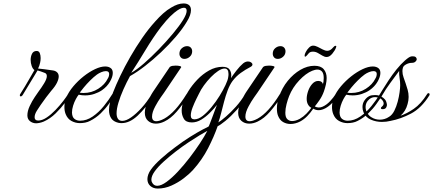

<svg xmlns="http://www.w3.org/2000/svg" viewBox="-20 -706 2515 1115"><path d="M190 10Q170 10 154.5 -2Q139 -14 139 -36Q139 -61 152.5 -90Q166 -119 182 -142.5Q198 -166 203 -173Q221 -197 236.5 -222.5Q252 -248 252 -264Q252 -279 239 -283Q228 -287 216 -291.5Q204 -296 198 -297Q195 -292 184 -273.5Q173 -255 158.5 -231.5Q144 -208 131 -186Q118 -164 111 -153Q105 -146 101 -146Q97 -146 95.5 -150Q94 -154 97 -159Q127 -206 150 -247Q173 -288 180 -299Q170 -306 164 -323Q158 -340 158 -358Q158 -378 166 -394Q174 -410 193 -410Q206 -410 211 -397.5Q216 -385 216 -369Q216 -355 213 -342Q210 -329 208 -324L201 -308Q213 -307 237 -304Q261 -301 287 -297Q302 -295 311.5 -286Q321 -277 321 -262Q321 -247 311 -226Q301 -205 277 -178Q265 -164 248 -141Q231 -118 216 -96.5Q201 -75 194 -63Q181 -42 181 -25Q181 -6 202 -6Q225 -6 251 -23.5Q277 -41 302 -67Q327 -93 346.5 -118.5Q366 -144 375 -159Q379 -166 386 -166Q391 -166 391 -161Q391 -156 389 -153Q379 -138 356.5 -108Q334 -78 303 -47.5Q272 -17 234 0Q222 5 210 7.5Q198 10 190 10Z M444 9Q418 9 395 -3.5Q372 -16 361 -44Q354 -62 354 -85Q354 -113 365 -140Q379 -173 406 -205Q433 -237 466 -263Q499 -289 532 -304.5Q565 -320 591 -320Q613 -320 626 -308Q635 -299 635 -282Q635 -260 618.5 -231.5Q602 -203 572 -182Q553 -169 527.5 -160.5Q502 -152 474 -152Q465 -152 455.5 -153Q446 -154 437 -156Q430 -148 420.5 -130.5Q411 -113 404.5 -92Q398 -71 398 -52Q399 -26 412.5 -15.5Q426 -5 445 -5Q483 -5 518.5 -29.5Q554 -54 583 -90Q612 -126 632 -159Q635 -163 637 -163.5Q639 -164 640 -164Q643 -164 645.5 -161Q648 -158 646 -153Q633 -132 612.5 -103Q592 -74 564.5 -47.5Q537 -21 503 -4Q490 3 474.5 6Q459 9 444 9ZM465 -166Q512 -166 550.5 -190.5Q589 -215 606 -250Q611 -258 612.5 -265Q614 -272 614 -276Q614 -293 595 -293Q583 -293 568.5 -287Q554 -281 543 -273Q524 -259 503.5 -238.5Q483 -218 467 -198.5Q451 -179 443 -168Q448 -167 454 -166.5Q460 -166 465 -166Z M686 9Q682 9 677 8.5Q672 8 667 7Q638 0 625.5 -19.5Q613 -39 613 -67Q613 -89 619.5 -114.5Q626 -140 636 -168Q653 -212 678.5 -265.5Q704 -319 736.5 -375.5Q769 -432 805.5 -485Q842 -538 881 -581Q904 -607 927.5 -628Q951 -649 974 -662Q1013 -686 1046 -686Q1066 -686 1077.5 -676.5Q1089 -667 1089 -647Q1089 -634 1083.5 -617.5Q1078 -601 1065 -580Q1040 -538 1000.5 -492Q961 -446 915 -402.5Q869 -359 822.5 -323Q776 -287 735 -264Q715 -228 697 -187.5Q679 -147 668 -110.5Q657 -74 657 -48Q657 -28 665 -16Q673 -4 690 -4Q712 -4 741 -24Q770 -44 801.5 -78.5Q833 -113 861 -159Q866 -165 871 -165Q874 -165 875.5 -161Q877 -157 875 -153Q826 -78 779.5 -34.5Q733 9 686 9ZM742 -283Q774 -301 816.5 -338Q859 -375 903 -420.5Q947 -466 984.5 -511Q1022 -556 1043 -590Q1054 -608 1059 -621Q1064 -634 1064 -643Q1064 -661 1048 -661Q1027 -661 992 -632Q967 -611 945 -585.5Q923 -560 914 -548Q868 -487 825 -415.5Q782 -344 742 -283Z M1051 -364Q1037 -364 1029.5 -373Q1022 -382 1022 -394Q1022 -414 1036 -426Q1050 -438 1066 -438Q1080 -438 1088 -429.5Q1096 -421 1096 -408Q1096 -389 1082 -376.5Q1068 -364 1051 -364ZM885 12Q858 12 839.5 -4.5Q821 -21 821 -52Q821 -68 827 -89Q834 -111 843.5 -129.5Q853 -148 860.5 -160Q868 -172 868 -172L966 -317Q972 -322 981 -323.5Q990 -325 1000 -325Q1014 -325 1024 -322.5Q1034 -320 1032 -315L933 -168Q930 -164 913.5 -140.5Q897 -117 882 -89Q863 -54 863 -29Q863 -2 888 -2Q896 -2 907.5 -5.5Q919 -9 934 -17Q997 -52 1063 -159Q1066 -164 1068.5 -164.5Q1071 -165 1072 -165Q1077 -165 1078.5 -161.5Q1080 -158 1077 -153Q1041 -98 1006.5 -58Q972 -18 934 0Q909 12 885 12Z M896 389Q870 389 853 374Q836 359 836 334Q836 322 841 307.5Q846 293 857 278Q877 250 915.5 215.5Q954 181 996 150Q1042 115 1084.5 88.5Q1127 62 1156.5 46.5Q1186 31 1191 29Q1193 27 1198.5 12.5Q1204 -2 1211 -20Q1218 -38 1223.5 -53.5Q1229 -69 1231 -74L1240 -97Q1222 -74 1198.5 -50.5Q1175 -27 1148.5 -11Q1122 5 1094 5Q1060 5 1047.5 -16.5Q1035 -38 1035 -64Q1035 -77 1037.5 -89.5Q1040 -102 1043 -112Q1052 -141 1073.5 -176Q1095 -211 1126 -243.5Q1157 -276 1194.5 -297Q1232 -318 1272 -318Q1302 -318 1312.5 -303Q1323 -288 1323 -269Q1323 -265 1322.5 -261Q1322 -257 1321 -252Q1332 -269 1352.5 -295.5Q1373 -322 1392 -338Q1406 -349 1420 -349Q1431 -349 1438.5 -343.5Q1446 -338 1446 -331Q1446 -324 1436 -318Q1405 -302 1378 -282.5Q1351 -263 1330 -235Q1314 -213 1302 -181Q1290 -149 1281 -114.5Q1272 -80 1264 -48.5Q1256 -17 1248 5Q1264 -5 1292 -29Q1320 -53 1350.5 -87Q1381 -121 1403 -159Q1407 -164 1409 -165Q1411 -166 1413 -166Q1416 -166 1418.5 -163.5Q1421 -161 1420 -158Q1392 -109 1356 -69Q1320 -29 1289 -4Q1258 21 1244 27Q1223 87 1188.5 154.5Q1154 222 1100 282Q1080 304 1047.5 329Q1015 354 976 371.5Q937 389 896 389ZM1109 -13Q1132 -13 1157.5 -33Q1183 -53 1208.5 -84Q1234 -115 1255 -149Q1276 -183 1289.5 -212Q1303 -241 1305 -256Q1306 -261 1306.5 -266.5Q1307 -272 1307 -276Q1307 -308 1284 -308Q1268 -308 1247 -294Q1226 -280 1204.5 -258Q1183 -236 1164.5 -210.5Q1146 -185 1135 -161Q1132 -155 1120.5 -132Q1109 -109 1098.5 -82Q1088 -55 1088 -35Q1088 -13 1109 -13ZM893 373Q916 373 947.5 350Q979 327 1013.5 290Q1048 253 1081 210Q1114 167 1141 126Q1168 85 1184 54Q1170 61 1141 78.5Q1112 96 1075 120.5Q1038 145 1000.5 174Q963 203 930.5 232.5Q898 262 878.5 289Q859 316 859 338Q859 348 865 357Q875 373 893 373Z M1593 -364Q1579 -364 1571.5 -373Q1564 -382 1564 -394Q1564 -414 1578 -426Q1592 -438 1608 -438Q1622 -438 1630 -429.5Q1638 -421 1638 -408Q1638 -389 1624 -376.5Q1610 -364 1593 -364ZM1427 12Q1400 12 1381.5 -4.5Q1363 -21 1363 -52Q1363 -68 1369 -89Q1376 -111 1385.5 -129.5Q1395 -148 1402.5 -160Q1410 -172 1410 -172L1508 -317Q1514 -322 1523 -323.5Q1532 -325 1542 -325Q1556 -325 1566 -322.5Q1576 -320 1574 -315L1475 -168Q1472 -164 1455.5 -140.5Q1439 -117 1424 -89Q1405 -54 1405 -29Q1405 -2 1430 -2Q1438 -2 1449.5 -5.5Q1461 -9 1476 -17Q1539 -52 1605 -159Q1608 -164 1610.5 -164.5Q1613 -165 1614 -165Q1619 -165 1620.5 -161.5Q1622 -158 1619 -153Q1583 -98 1548.5 -58Q1514 -18 1476 0Q1451 12 1427 12Z M1667 14Q1644 14 1624.5 3Q1605 -8 1595 -33Q1588 -50 1588 -76Q1588 -109 1600 -143Q1618 -196 1651 -236.5Q1684 -277 1724.5 -300.5Q1765 -324 1806 -324Q1843 -324 1860 -304Q1877 -284 1877 -253Q1877 -235 1872.5 -215Q1868 -195 1861 -175Q1851 -147 1835 -124Q1819 -101 1808 -88Q1830 -76 1853.5 -86.5Q1877 -97 1897 -118.5Q1917 -140 1929 -159Q1931 -163 1934.5 -164Q1938 -165 1939 -165Q1949 -165 1943 -153Q1910 -99 1870 -77.5Q1830 -56 1799 -75L1797 -72Q1782 -50 1764 -31.5Q1746 -13 1724 -1Q1711 6 1696 10Q1681 14 1667 14ZM1676 -3Q1697 -3 1721 -16Q1742 -28 1759.5 -46Q1777 -64 1788 -80Q1777 -85 1769 -98.5Q1761 -112 1761 -132Q1761 -153 1769.5 -177.5Q1778 -202 1793.5 -219Q1809 -236 1828 -236Q1840 -236 1847.5 -230Q1855 -224 1855 -216Q1857 -221 1858.5 -231Q1860 -241 1860 -253Q1860 -279 1850 -290.5Q1840 -302 1823 -302Q1816 -302 1808.5 -300Q1801 -298 1793 -295Q1756 -280 1717.5 -239Q1679 -198 1659 -148Q1651 -128 1644 -101Q1637 -74 1637 -51Q1637 -25 1648.5 -14Q1660 -3 1676 -3ZM1877 -375Q1865 -375 1852 -383Q1839 -391 1825.5 -398.5Q1812 -406 1798 -406Q1783 -406 1776 -399.5Q1769 -393 1765 -387Q1762 -385 1759 -381Q1756 -377 1752 -377Q1749 -377 1749 -384Q1749 -391 1756 -404.5Q1763 -418 1774.5 -429.5Q1786 -441 1798 -441Q1811 -441 1825.5 -433.5Q1840 -426 1854.5 -418.5Q1869 -411 1881 -411Q1899 -411 1915 -431Q1922 -440 1929 -440Q1933 -440 1933 -436Q1933 -435 1931 -429Q1926 -414 1910 -394.5Q1894 -375 1877 -375Z M1998 9Q1972 9 1949 -3.5Q1926 -16 1915 -44Q1908 -62 1908 -85Q1908 -113 1919 -140Q1933 -173 1960 -205Q1987 -237 2020 -263Q2053 -289 2086 -304.5Q2119 -320 2145 -320Q2167 -320 2180 -308Q2189 -299 2189 -282Q2189 -260 2172.5 -231.5Q2156 -203 2126 -182Q2107 -169 2081.5 -160.5Q2056 -152 2028 -152Q2019 -152 2009.5 -153Q2000 -154 1991 -156Q1984 -148 1974.5 -130.5Q1965 -113 1958.5 -92Q1952 -71 1952 -52Q1953 -26 1966.5 -15.5Q1980 -5 1999 -5Q2037 -5 2072.5 -29.5Q2108 -54 2137 -90Q2166 -126 2186 -159Q2189 -163 2191 -163.5Q2193 -164 2194 -164Q2197 -164 2199.5 -161Q2202 -158 2200 -153Q2187 -132 2166.5 -103Q2146 -74 2118.5 -47.5Q2091 -21 2057 -4Q2044 3 2028.5 6Q2013 9 1998 9ZM2019 -166Q2066 -166 2104.5 -190.5Q2143 -215 2160 -250Q2165 -258 2166.5 -265Q2168 -272 2168 -276Q2168 -293 2149 -293Q2137 -293 2122.5 -287Q2108 -281 2097 -273Q2078 -259 2057.5 -238.5Q2037 -218 2021 -198.5Q2005 -179 1997 -168Q2002 -167 2008 -166.5Q2014 -166 2019 -166Z M2469 -165Q2472 -165 2474 -162Q2476 -159 2474 -153Q2427 -78 2367 -46.5Q2307 -15 2248 -4Q2224 2 2198 2Q2164 2 2134 -11Q2104 -24 2091 -54Q2085 -69 2085 -84Q2085 -106 2096.5 -122.5Q2108 -139 2121 -146Q2129 -151 2138.5 -152.5Q2148 -154 2158 -154Q2171 -154 2181 -151Q2184 -156 2199 -180.5Q2214 -205 2236 -238.5Q2258 -272 2282 -302Q2308 -334 2332 -355Q2356 -376 2367 -378Q2370 -379 2373 -379Q2376 -379 2378 -379Q2389 -379 2394.5 -374Q2400 -369 2400 -362Q2400 -355 2392.5 -348Q2385 -341 2371 -341Q2355 -341 2339 -332.5Q2323 -324 2320 -313Q2317 -304 2317 -293Q2317 -275 2323.5 -257Q2330 -239 2336 -221Q2342 -203 2347.5 -184Q2353 -165 2353 -143Q2353 -123 2347 -102Q2336 -60 2306 -34Q2342 -46 2383 -74Q2424 -102 2460 -159Q2463 -164 2465.5 -164.5Q2468 -165 2469 -165ZM2186 -11Q2199 -11 2213 -15Q2227 -19 2240 -28Q2258 -39 2270 -63Q2282 -87 2289.5 -115.5Q2297 -144 2300.5 -170Q2304 -196 2304 -211Q2304 -232 2300.5 -253Q2297 -274 2298 -294Q2276 -264 2248.5 -227Q2221 -190 2195 -145Q2207 -138 2215.5 -128.5Q2224 -119 2227 -99Q2228 -91 2222.5 -81.5Q2217 -72 2202 -72Q2192 -72 2192 -78Q2192 -83 2198 -87Q2208 -95 2208 -105Q2208 -111 2205 -117Q2198 -130 2185.5 -136Q2173 -142 2159 -142Q2139 -142 2125 -130Q2113 -120 2108 -108.5Q2103 -97 2103 -85Q2103 -66 2113 -49.5Q2123 -33 2137 -25Q2159 -11 2186 -11Z"/></svg>

Font: Fleur De Leah
Style: Regular
Weight: 400
Designer: Robert E. Leuschke
Foundry: Robert E. Leuschke
Version: Version 1.010; ttfautohint (v1.8.3)